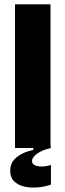

<svg xmlns="http://www.w3.org/2000/svg" viewBox="-20 -680 300 882"><path d="M49 0V-660H212V0ZM214 168Q189 177 157 180.5Q125 184 95.5 178Q66 172 46.5 154.5Q27 137 27 104Q27 74 43.5 55Q60 36 85 24.5Q110 13 133 9V-11L213 -13V0Q171 10 149 27Q127 44 127 59Q127 71 136.5 77Q146 83 160.5 84.5Q175 86 189.5 83.5Q204 81 214 78Z"/></svg>

Font: Bricolage Grotesque 72pt ExtraBold
Style: Regular
Weight: 800
Designer: Mathieu Triay
Foundry: Atelier Triay
Version: Version 1.001;gftools[0.9.33.dev8+g029e19f]